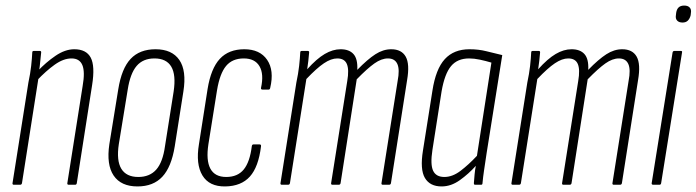

<svg xmlns="http://www.w3.org/2000/svg" viewBox="-20 -664 2503 690"><path d="M227 0Q221 0 222 -6L277 -355Q286 -406 276 -430Q266 -454 237 -454Q208 -454 176.5 -431.5Q145 -409 112 -374L115 -408Q145 -440 179.5 -463.5Q214 -487 247 -487Q290 -487 306 -457Q322 -427 311 -358L256 -6Q255 0 250 0ZM30 0Q24 0 25 -6L82 -367Q89 -400 92 -427Q95 -454 96 -476Q96 -481 102 -481H123Q128 -481 128 -476Q126 -453 123 -427.5Q120 -402 117 -386L118 -382L59 -6Q58 0 52 0Z M474 6Q415 6 388.5 -33Q362 -72 373 -146L405 -343Q417 -418 449.5 -452.5Q482 -487 539 -487Q598 -487 624.5 -448.5Q651 -410 639 -335L608 -138Q596 -64 563.5 -29Q531 6 474 6ZM477 -28Q518 -28 541.5 -54.5Q565 -81 573 -139L604 -335Q613 -395 595.5 -424.5Q578 -454 535 -454Q494 -454 471 -427Q448 -400 439 -342L407 -146Q398 -87 416 -57.5Q434 -28 477 -28Z M790 6Q732 7 707.5 -33.5Q683 -74 695 -146L726 -344Q738 -418 770 -452.5Q802 -487 858 -487Q914 -487 940 -449Q966 -411 951 -348Q950 -342 945 -342H924Q917 -342 918 -348Q929 -398 912.5 -426Q896 -454 856 -454Q815 -454 792.5 -427Q770 -400 760 -340L729 -146Q720 -88 736 -58Q752 -28 793 -28Q834 -28 856 -55Q878 -82 885 -139Q886 -145 891 -145H913Q919 -145 918 -138Q909 -64 878 -29.5Q847 5 790 6Z M993 0Q987 0 988 -6L1045 -367Q1052 -400 1055 -427Q1058 -454 1059 -476Q1059 -481 1065 -481H1086Q1091 -481 1091 -476Q1090 -461 1088 -445Q1086 -429 1084 -415Q1118 -453 1147 -470Q1176 -487 1204 -487Q1235 -487 1250.5 -469.5Q1266 -452 1264 -413Q1301 -451 1329 -469Q1357 -487 1386 -487Q1423 -487 1438 -460.5Q1453 -434 1443 -376L1385 -6Q1384 0 1378 0H1356Q1350 0 1351 -6L1409 -373Q1417 -414 1408 -434Q1399 -454 1374 -454Q1351 -454 1325.5 -436Q1300 -418 1262 -379L1204 -6Q1203 0 1197 0H1175Q1169 0 1170 -6L1228 -373Q1235 -414 1226.5 -434Q1218 -454 1192 -454Q1170 -454 1144 -436.5Q1118 -419 1081 -380L1022 -6Q1021 0 1015 0Z M1567 6Q1525 6 1507 -24.5Q1489 -55 1500 -123L1534 -338Q1546 -416 1578.5 -451.5Q1611 -487 1667 -487Q1700 -487 1727.5 -480Q1755 -473 1785 -466L1729 -115Q1723 -75 1719.5 -51.5Q1716 -28 1714 -6Q1714 0 1709 0H1687Q1683 0 1683 -6Q1684 -20 1685.5 -36.5Q1687 -53 1690 -68Q1664 -39 1632.5 -16.5Q1601 6 1567 6ZM1577 -28Q1606 -28 1635 -50Q1664 -72 1694 -104L1746 -439Q1726 -445 1705 -449.5Q1684 -454 1666 -454Q1624 -454 1601 -426.5Q1578 -399 1567 -336L1534 -125Q1526 -73 1536.5 -50.5Q1547 -28 1577 -28Z M1823 0Q1817 0 1818 -6L1875 -367Q1882 -400 1885 -427Q1888 -454 1889 -476Q1889 -481 1895 -481H1916Q1921 -481 1921 -476Q1920 -461 1918 -445Q1916 -429 1914 -415Q1948 -453 1977 -470Q2006 -487 2034 -487Q2065 -487 2080.5 -469.5Q2096 -452 2094 -413Q2131 -451 2159 -469Q2187 -487 2216 -487Q2253 -487 2268 -460.5Q2283 -434 2273 -376L2215 -6Q2214 0 2208 0H2186Q2180 0 2181 -6L2239 -373Q2247 -414 2238 -434Q2229 -454 2204 -454Q2181 -454 2155.5 -436Q2130 -418 2092 -379L2034 -6Q2033 0 2027 0H2005Q1999 0 2000 -6L2058 -373Q2065 -414 2056.5 -434Q2048 -454 2022 -454Q2000 -454 1974 -436.5Q1948 -419 1911 -380L1852 -6Q1851 0 1845 0Z M2328 0Q2321 0 2322 -6L2397 -475Q2398 -481 2404 -481H2426Q2429 -481 2430.5 -480Q2432 -479 2431 -475L2356 -6Q2355 0 2350 0ZM2433 -583Q2420 -583 2413.5 -590Q2407 -597 2409 -609L2410 -618Q2412 -631 2419 -637.5Q2426 -644 2439 -644Q2452 -644 2458.5 -637Q2465 -630 2463 -618L2462 -609Q2459 -597 2452 -590Q2445 -583 2433 -583Z"/></svg>

Font: Sofia Sans Extra Condensed ExtraLight
Style: Italic
Weight: 250
Italic angle: -9°
Version: Version 4.100